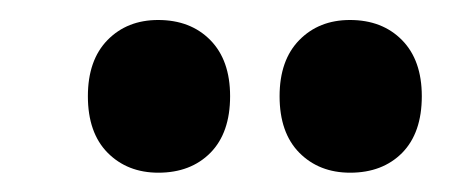

<svg xmlns="http://www.w3.org/2000/svg" viewBox="-20 -750 479 194"><path d="M140 -575.5Q108.8 -575.5 88.8 -595.6Q68.8 -615.8 68.8 -652.8Q68.8 -689.2 88.6 -709.5Q108.5 -729.8 139.8 -729.8Q172.5 -729.8 192.5 -709.5Q212.5 -689.2 212.5 -652.8Q212.5 -615.8 192.6 -595.6Q172.7 -575.5 140 -575.5ZM333.8 -575.5Q302.5 -575.5 282.5 -595.6Q262.5 -615.8 262.5 -652.8Q262.5 -689.2 282.4 -709.5Q302.3 -729.8 333.6 -729.8Q366.2 -729.8 386.2 -709.5Q406.2 -689.2 406.2 -652.8Q406.2 -615.8 386.4 -595.6Q366.5 -575.5 333.8 -575.5Z"/></svg>

Font: National Park
Style: Regular
Weight: 400
Designer: Andrea Herstowski, Ben Hoepner
Version: Version 1.009